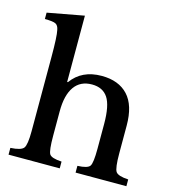

<svg xmlns="http://www.w3.org/2000/svg" viewBox="-113 -865 872 960"><g transform="rotate(15 323.0 -385.0)"><path d="M368 -501Q456 -501 504 -449.5Q552 -398 552 -293V-150Q552 -73 564 -55.5Q576 -38 629 -35V0H366V-35Q419 -37 430 -54Q441 -71 441 -143V-272Q441 -367 414.5 -407Q388 -447 332 -447Q272 -447 241 -403Q210 -359 210 -276V-150Q210 -72 220.5 -55Q231 -38 284 -35V0H19V-35Q74 -38 87 -55.5Q100 -73 100 -143V-528Q100 -634 93 -665Q89 -688 75 -695Q61 -702 19 -702V-735L208 -770V-427H212Q265 -501 368 -501Z"/></g></svg>

Font: Kolar Light
Style: Regular
Weight: 300
Designer: Ramakrishna Saiteja (Kannada); Shiva Nallaperumal (Latin)
Foundry: Indian Type Foundry
Version: Version 1.001;PS 1.0;hotconv 1.0.88;makeotf.lib2.5.647800